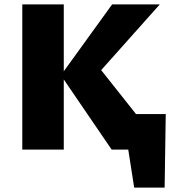

<svg xmlns="http://www.w3.org/2000/svg" viewBox="-20 -678 796 870"><path d="M588 172 536 -161H731L726 172ZM562 -161H676V0H562ZM486 0 256 -337 488 -658H704L399 -316L403 -405L724 0ZM81 0V-658H269V0Z"/></svg>

Font: Ysabeau SC Black
Style: Regular
Weight: 900
Designer: Christian Thalmann (Catharsis Fonts)
Version: Version 2.001;gftools[0.9.30]; featfreeze: smcp